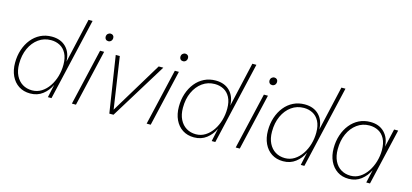

<svg xmlns="http://www.w3.org/2000/svg" viewBox="-62 -1183 3532 1645"><g transform="rotate(15 1704.0 -360.5)"><path d="M241 9Q182 9 139 -19Q96 -47 72.5 -97Q49 -147 49 -212Q49 -275 67 -329Q85 -383 118 -424Q151 -465 196.5 -487.5Q242 -510 297 -510Q376 -510 423 -463Q470 -416 472 -335L562 -730H598L429 0H397L422 -116Q397 -62 351 -26.5Q305 9 241 9ZM250 -21Q295 -21 332.5 -44.5Q370 -68 397.5 -108.5Q425 -149 439.5 -199Q454 -249 454 -302Q454 -363 433 -402.5Q412 -442 376.5 -460.5Q341 -479 298 -479Q236 -479 188 -444.5Q140 -410 112.5 -350Q85 -290 85 -212Q85 -152 106.5 -109Q128 -66 165 -43.5Q202 -21 250 -21Z M762 -500 646 0H610L726 -500ZM772 -597Q758 -597 749.5 -606Q741 -615 741 -627Q741 -645 751.5 -655Q762 -665 776 -665Q790 -665 798.5 -656.5Q807 -648 807 -635Q807 -618 797 -607.5Q787 -597 772 -597Z M1246 -500H1287L979 0H942L865 -500H901L971 -28L962 -31Z M1425 -500 1309 0H1273L1389 -500ZM1435 -597Q1421 -597 1412.5 -606Q1404 -615 1404 -627Q1404 -645 1414.5 -655Q1425 -665 1439 -665Q1453 -665 1461.5 -656.5Q1470 -648 1470 -635Q1470 -618 1460 -607.5Q1450 -597 1435 -597Z M1694 9Q1635 9 1592 -19Q1549 -47 1525.5 -97Q1502 -147 1502 -212Q1502 -275 1520 -329Q1538 -383 1571 -424Q1604 -465 1649.5 -487.5Q1695 -510 1750 -510Q1829 -510 1876 -463Q1923 -416 1925 -335L2015 -730H2051L1882 0H1850L1875 -116Q1850 -62 1804 -26.5Q1758 9 1694 9ZM1703 -21Q1748 -21 1785.5 -44.5Q1823 -68 1850.5 -108.5Q1878 -149 1892.5 -199Q1907 -249 1907 -302Q1907 -363 1886 -402.5Q1865 -442 1829.5 -460.5Q1794 -479 1751 -479Q1689 -479 1641 -444.5Q1593 -410 1565.5 -350Q1538 -290 1538 -212Q1538 -152 1559.5 -109Q1581 -66 1618 -43.5Q1655 -21 1703 -21Z M2215 -500 2099 0H2063L2179 -500ZM2225 -597Q2211 -597 2202.5 -606Q2194 -615 2194 -627Q2194 -645 2204.5 -655Q2215 -665 2229 -665Q2243 -665 2251.5 -656.5Q2260 -648 2260 -635Q2260 -618 2250 -607.5Q2240 -597 2225 -597Z M2484 9Q2425 9 2382 -19Q2339 -47 2315.5 -97Q2292 -147 2292 -212Q2292 -275 2310 -329Q2328 -383 2361 -424Q2394 -465 2439.5 -487.5Q2485 -510 2540 -510Q2619 -510 2666 -463Q2713 -416 2715 -335L2805 -730H2841L2672 0H2640L2665 -116Q2640 -62 2594 -26.5Q2548 9 2484 9ZM2493 -21Q2538 -21 2575.5 -44.5Q2613 -68 2640.5 -108.5Q2668 -149 2682.5 -199Q2697 -249 2697 -302Q2697 -363 2676 -402.5Q2655 -442 2619.5 -460.5Q2584 -479 2541 -479Q2479 -479 2431 -444.5Q2383 -410 2355.5 -350Q2328 -290 2328 -212Q2328 -152 2349.5 -109Q2371 -66 2408 -43.5Q2445 -21 2493 -21Z M3066 9Q3007 9 2964.5 -19.5Q2922 -48 2898.5 -97.5Q2875 -147 2875 -212Q2875 -274 2893 -328.5Q2911 -383 2944 -424Q2977 -465 3022 -487.5Q3067 -510 3123 -510Q3201 -510 3247.5 -462.5Q3294 -415 3297 -338L3334 -500H3370L3254 0H3221L3247 -116Q3221 -62 3175 -26.5Q3129 9 3066 9ZM3075 -21Q3120 -21 3157 -44.5Q3194 -68 3221.5 -108.5Q3249 -149 3264 -199.5Q3279 -250 3279 -302Q3279 -363 3258 -402.5Q3237 -442 3201.5 -460.5Q3166 -479 3123 -479Q3061 -479 3013 -444Q2965 -409 2938 -349Q2911 -289 2911 -212Q2911 -152 2932 -109Q2953 -66 2990 -43.5Q3027 -21 3075 -21Z"/></g></svg>

Font: Kantumruy Pro ExtraLight
Style: Italic
Weight: 250
Italic angle: -13°
Version: Version 1.002